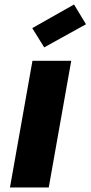

<svg xmlns="http://www.w3.org/2000/svg" viewBox="-20 -826 399 846"><path d="M23.9 0 123 -558.1H293.9L194.8 0ZM306.2 -806.2 358.9 -719.2 174.8 -617.2 122.1 -702.1Z"/></svg>

Font: SVN-Poppins
Style: Bold Italic
Weight: 700
Italic angle: -10°
Designer: Ninad Kale (Devanagari), Jonny Pinhorn (Latin)
Foundry: Indian Type Foundry
Version: Version 3.002 2017